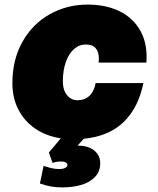

<svg xmlns="http://www.w3.org/2000/svg" viewBox="-20 -595 690 837"><path d="M154 205 170 128Q210 142 237 142Q254 142 264 137Q274 132 274 124Q274 117 266.5 113Q259 109 246 109Q227 109 209 115L193 70L245 8Q180 -2 132.5 -35Q85 -68 59.5 -118.5Q34 -169 34 -232Q34 -335 78 -413Q122 -491 197 -533Q272 -575 362 -575Q440 -575 498 -547.5Q556 -520 587.5 -468.5Q619 -417 619 -348Q619 -331 618 -322H410Q411 -328 411 -339Q411 -369 397 -385Q383 -401 354 -401Q325 -401 302.5 -381Q280 -361 267 -324.5Q254 -288 254 -239Q254 -203 272 -180.5Q290 -158 318 -158Q349 -158 369.5 -177Q390 -196 397 -233H605Q584 -127 520 -64Q456 -1 345 10L318 40H325Q349 40 370.5 49Q392 58 404.5 75.5Q417 93 417 116Q417 153 393.5 177Q370 201 332.5 211.5Q295 222 252 222Q225 222 202.5 218Q180 214 154 205Z"/></svg>

Font: Azeret Mono Black
Style: Italic
Weight: 900
Italic angle: -12°
Designer: Martin Vácha
Foundry: Displaay
Version: Version 1.000; Glyphs 3.0.3, build 3074